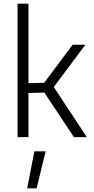

<svg xmlns="http://www.w3.org/2000/svg" viewBox="-20 -742 510 1039"><path d="M134 -239 220 -241 380 0H450L271 -271L442 -500H373L219 -294L134 -292V-722H75V0H134ZM178 277 227 77H166L127 277Z"/></svg>

Font: RazerF5 Light
Style: Regular
Weight: 300
Foundry: Razer Inc.
Version: Version 2